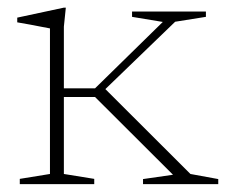

<svg xmlns="http://www.w3.org/2000/svg" viewBox="-20 -470 577 490"><path d="M222.5 -222.5H129.5V-244.5H222.5L395.5 -414L317 -427V-440.5H505.5V-427L427 -414.5L240.5 -234.5L241.5 -250L466 -26L537 -13V0H345V-13L421.5 -24ZM148 -450.5 143 -402V-26L220.5 -13.5V0H30.5V-13.5L107.5 -26V-397.5Q102 -398.5 88 -401.2Q74 -404 56.8 -407.2Q39.5 -410.5 24 -413V-425L143 -450.5Z"/></svg>

Font: Newsreader 16pt 16pt ExtraLight
Style: Regular
Weight: 250
Version: Version 1.003